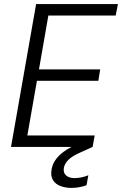

<svg xmlns="http://www.w3.org/2000/svg" viewBox="-20 -720 598 941"><path d="M34 0 157 -700H558L547 -644H217L171 -380H471L462 -324H161L114 -56H444L434 0ZM330 201Q302 201 277 192Q252 183 239.5 162.5Q227 142 233 109Q237 86 251.5 64.5Q266 43 293 23Q320 3 363 -14L422 -38L434 0L370 29Q332 46 314.5 64Q297 82 293 102Q289 127 304 140Q319 153 346 153Q360 153 378 149.5Q396 146 413 139L404 188Q387 194 368 197.5Q349 201 330 201Z"/></svg>

Font: DM Sans 17pt Light
Style: Italic
Weight: 300
Italic angle: -10°
Version: Version 4.004;gftools[0.9.30]